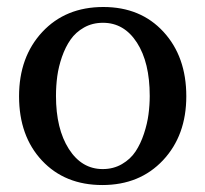

<svg xmlns="http://www.w3.org/2000/svg" viewBox="-20 -514 584 546"><path d="M139.2 -241.2Q139.2 -147.5 175.8 -90.3Q212.4 -33.2 272 -33.2Q302.7 -33.2 326.9 -47.4Q351.1 -61.5 365.5 -83.3Q379.9 -105 389.4 -133.8Q398.9 -162.6 402.3 -189Q405.8 -215.3 405.8 -241.2Q405.8 -336.4 369.4 -392.8Q333 -449.2 272.9 -449.2Q242.7 -449.2 219 -435.8Q195.3 -422.4 180.7 -401.4Q166 -380.4 156.2 -352.3Q146.5 -324.2 142.8 -296.9Q139.2 -269.5 139.2 -241.2ZM34.2 -240.2Q34.2 -352.1 100.3 -423.1Q166.5 -494.1 273.9 -494.1Q379.9 -494.1 444.8 -423.6Q509.8 -353 509.8 -240.2Q509.8 -128.9 443.6 -58.3Q377.4 12.2 271 12.2Q164.6 12.2 99.4 -57.4Q34.2 -127 34.2 -240.2Z"/></svg>

Font: TAML ThiruValluvar
Style: Regular
Weight: 400
Version: Version 0.271; dev 7ad24fM